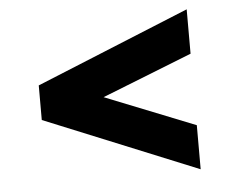

<svg xmlns="http://www.w3.org/2000/svg" viewBox="-42 -636 714 586"><g transform="rotate(-5 315.0 -343.0)"><path d="M80 -290V-396L550 -588V-452L274 -343L550 -233V-98Z"/></g></svg>

Font: OVRPSS Recut ExtraBold
Style: Regular
Weight: 800
Designer: Giant Group
Foundry: Giant Group
Version: Version 1.001;hotconv 1.0.109;makeotfexe 2.5.65596